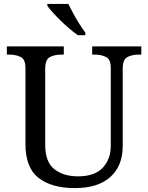

<svg xmlns="http://www.w3.org/2000/svg" viewBox="-20 -951 757 981"><path d="M362 10Q244 10 177 -42Q110 -94 110 -216V-604Q110 -648 85.5 -660Q61 -672 28 -672H15V-714H306V-672H293Q259 -672 235 -659.5Q211 -647 211 -600V-210Q211 -123 258 -86.5Q305 -50 378 -50Q464 -50 505 -94Q546 -138 546 -206V-604Q546 -648 521.5 -660Q497 -672 464 -672H451V-714H702V-672H689Q655 -672 631 -659.5Q607 -647 607 -600V-204Q607 -104 544 -47Q481 10 362 10ZM378 -771Q358 -785 335 -804.5Q312 -824 289.5 -846Q267 -868 249 -888Q231 -908 222 -921V-931H329Q340 -909 354.5 -882Q369 -855 385.5 -829Q402 -803 416 -784V-771Z"/></svg>

Font: Noto Serif NP Hmong
Style: Regular
Weight: 400
Designer: Dalton Maag Ltd
Foundry: Dalton Maag Ltd
Version: Version 1.001